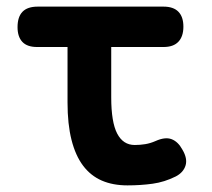

<svg xmlns="http://www.w3.org/2000/svg" viewBox="-20 -550 640 580"><path d="M474 -530Q504 -530 519 -514.5Q534 -499 534 -469.5Q534 -440 519 -424Q504 -408 474 -408H316V-256Q316 -181 334 -146.5Q352 -112 387 -112Q403 -112 418.5 -114.5Q434 -117 450 -124Q479 -137 498.5 -129.5Q518 -122 531 -98Q547 -71 540.5 -50Q534 -29 511 -17Q477 0 441 5Q405 10 365 10Q321 10 287.5 -4.5Q254 -19 231 -49.5Q208 -80 196 -127.5Q184 -175 184 -240V-408H92Q62 -408 47.5 -423.5Q33 -439 33 -468Q33 -499 48 -514.5Q63 -530 94 -530Z"/></svg>

Font: Maple Mono Normal NL
Style: Bold
Weight: 700
Monospace: yes
Designer: subframe7536
Version: Version 7.000